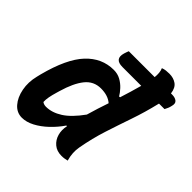

<svg xmlns="http://www.w3.org/2000/svg" viewBox="-199 -919 1091 1091"><g transform="rotate(45 346.5 -373.0)"><path d="M313 -550Q344 -550 368.5 -536.5Q393 -523 411.5 -503Q430 -483 441 -464L448 -465Q458 -497 468 -529.5Q478 -562 487 -596H336Q270 -596 288 -657Q291 -667 293.5 -673.5Q296 -680 298 -685H506Q508 -703 506.5 -720Q505 -737 499 -750Q512 -755 525 -756.5Q538 -758 552 -758Q585 -758 608.5 -741.5Q632 -725 637 -685H647Q670 -685 684 -674Q698 -663 690 -636Q688 -626 683.5 -615.5Q679 -605 674 -596H630L629 -593Q608 -505 580.5 -425.5Q553 -346 527.5 -267Q502 -188 486 -100Q477 -52 492 0Q479 3 470 4.5Q461 6 447 6Q410 6 385.5 -14.5Q361 -35 352 -67Q343 -99 351 -135L346 -136Q318 -95 282.5 -61.5Q247 -28 209 -8Q171 12 135 12Q94 12 65.5 -20.5Q37 -53 27 -105Q17 -157 31 -213L37 -238Q80 -403 149 -476.5Q218 -550 313 -550ZM159 -138Q171 -129 188 -129Q236 -129 284.5 -160Q333 -191 384 -262Q394 -297 404.5 -330Q415 -363 426 -395Q393 -424 336 -424Q278 -424 241.5 -378.5Q205 -333 180 -247L175 -230Q166 -200 162 -178Q158 -156 159 -138Z"/></g></svg>

Font: Recursive Mn Csl St
Style: Bold Italic
Weight: 700
Italic angle: -15°
Monospace: yes
Version: Version 1.079;hotconv 1.0.112;makeotfexe 2.5.65598; ttfautoh